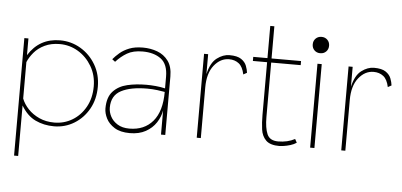

<svg xmlns="http://www.w3.org/2000/svg" viewBox="-55 -773 2252 1076"><g transform="rotate(5 1071.5 -235.5)"><path d="M57 189V-472H80V-378Q142 -477 258 -477Q321 -477 374 -445.5Q427 -414 459 -359.5Q491 -305 491 -236Q491 -166 460.5 -111.5Q430 -57 378.5 -25.5Q327 6 265 6Q208 6 160.5 -16.5Q113 -39 80 -95V189ZM265 -15Q320 -15 366 -42.5Q412 -70 440 -120Q468 -170 468 -236Q468 -299 438.5 -349Q409 -399 361.5 -427.5Q314 -456 258 -456Q210 -456 173.5 -438.5Q137 -421 114 -393.5Q91 -366 80 -339V-134Q92 -103 117.5 -76Q143 -49 180.5 -32Q218 -15 265 -15Z M692 7Q638 7 605.5 -13.5Q573 -34 558.5 -63Q544 -92 544 -119Q544 -182 574.5 -215Q605 -248 654 -259.5Q703 -271 761 -271Q786 -271 813.5 -268.5Q841 -266 867 -260V-325Q867 -396 827.5 -425.5Q788 -455 724 -455Q671 -455 637 -435Q603 -415 575 -384L558 -397Q573 -415 594.5 -433.5Q616 -452 647.5 -464.5Q679 -477 724 -477Q767 -477 805 -463Q843 -449 867 -416.5Q891 -384 891 -329V0H867V-136Q861 -100 839.5 -67Q818 -34 781 -13.5Q744 7 692 7ZM687 -18Q771 -18 819 -74.5Q867 -131 867 -240Q851 -243 824.5 -246.5Q798 -250 768 -250Q675 -250 621.5 -222Q568 -194 568 -126Q568 -100 581 -75.5Q594 -51 620.5 -34.5Q647 -18 687 -18Z M1068 0V-472H1091V-360Q1106 -425 1140.5 -451Q1175 -477 1211 -477Q1255 -477 1277 -462Q1299 -447 1307 -426Q1315 -405 1317 -387L1297 -376Q1288 -419 1265.5 -436.5Q1243 -454 1211 -454Q1162 -454 1126.5 -409.5Q1091 -365 1091 -285V0Z M1534 6Q1481 6 1457.5 -17.5Q1434 -41 1429 -78.5Q1424 -116 1424 -159V-456H1344V-479H1424V-660H1447V-479H1613V-456H1447V-150Q1447 -88 1462 -53.5Q1477 -19 1524 -19Q1577 -19 1618 -41L1629 -21Q1615 -11 1595 -5Q1575 1 1558 3.5Q1541 6 1534 6Z M1706 0V-472H1730V0ZM1716 -532Q1696 -532 1683 -545Q1670 -558 1670 -578Q1670 -598 1683 -611Q1696 -624 1716 -624Q1736 -624 1749 -611Q1762 -598 1762 -578Q1762 -558 1749 -545Q1736 -532 1716 -532Z M1881 0V-472H1904V-360Q1919 -425 1953.5 -451Q1988 -477 2024 -477Q2068 -477 2090 -462Q2112 -447 2120 -426Q2128 -405 2130 -387L2110 -376Q2101 -419 2078.5 -436.5Q2056 -454 2024 -454Q1975 -454 1939.5 -409.5Q1904 -365 1904 -285V0Z"/></g></svg>

Font: Lil Grotesk Thin
Style: Regular
Weight: 100
Designer: Bastien Sozeau
Foundry: NBR — Bastien Sozeau
Version: Version 3.003; ttfautohint (v1.8.4.7-5d5b);gftools[0.9.33]